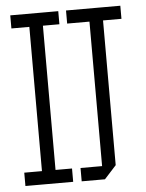

<svg xmlns="http://www.w3.org/2000/svg" viewBox="-51 -746 599 789"><g transform="rotate(-5 248.0 -351.5)"><path d="M95 0V-650L143 -704H151V-55L103 0ZM22 0V-55H95V0ZM103 0 151 -55H219V0ZM21 -650V-704H143L95 -650ZM151 -650V-704H219V-650ZM343 -54V-650L391 -704H399V-54ZM254 1V-54H399V-53L350 1ZM251 -650V-704H391L343 -650ZM399 -650V-704H475V-650Z"/></g></svg>

Font: Foldit Light
Style: Regular
Weight: 300
Version: Version 1.003